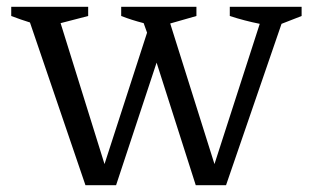

<svg xmlns="http://www.w3.org/2000/svg" viewBox="-20 -544 919 564"><path d="M231 0 68 -478Q42 -486 13 -497V-524H239V-497L158 -476L287 -62L412 -448L402 -476Q367 -485 336 -497V-524H557V-497L480 -475L610 -62L743 -474Q698 -483 655 -497V-524H866V-497L807 -474L644 0H555L440 -360L321 0Z"/></svg>

Font: Piazzolla SC
Style: Regular
Weight: 400
Designer: Juan Pablo del Peral
Foundry: Huerta Tipografica
Version: Version 1.330